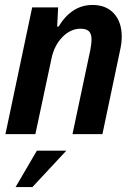

<svg xmlns="http://www.w3.org/2000/svg" viewBox="-20 -542 538 776"><path d="M110 -512H215L211 -434L217 -435Q270 -522 354 -522Q409 -522 440.5 -487.5Q472 -453 472 -394Q472 -369 466 -342L394 0H273L345 -340Q350 -367 350 -381Q350 -406 339 -416Q328 -426 306 -426Q265 -426 232 -392Q199 -358 188 -305L123 0H2ZM129 67H248L111 214H43Z"/></svg>

Font: Decalotype SemiBold Italic
Style: Regular
Weight: 600
Italic angle: -12°
Designer: Alfredo Marco Pradil
Foundry: Alfredo Marco Pradil
Version: Version 1.0